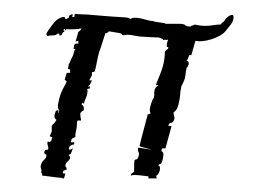

<svg xmlns="http://www.w3.org/2000/svg" viewBox="-20 -263 403 282"><path d="M72 -1Q71 -2 68 -2Q66 -2 55 -3.5Q44 -5 42 -5Q42 -9 41 -9Q40 -9 41 -13Q39 -18 40 -20Q41 -25 45 -28.5Q49 -32 48 -36Q47 -36 46 -37Q45 -38 45 -38Q45 -43 48 -43H49Q52 -43 50.5 -48Q49 -53 50 -55Q51 -55 52 -54.5Q53 -54 54 -55Q56 -57 56 -58.5Q56 -60 57 -61L53 -63L56 -70V-78Q57 -80 58.5 -81Q60 -82 63 -87Q60 -89 60 -92Q60 -94 60.5 -95.5Q61 -97 62 -100L64 -101H66Q65 -98 66 -97L67 -101Q65 -103 65 -107Q65 -110 67 -118Q69 -126 72.5 -132.5Q76 -139 78 -143L75 -146L78 -156H83V-161Q79 -161 80 -163.5Q81 -166 81 -169Q83 -171 84 -175L87 -181Q88 -183 88.5 -186Q89 -189 91 -191H88L89 -197L91 -199H95V-203L91 -202L95 -216Q98 -218 100 -221H97Q96 -220 87.5 -220Q79 -220 77 -220Q76 -218 75 -218Q77 -223 73 -219L75 -216H73Q72 -215 70 -211H67Q67 -213 67.5 -213Q68 -213 65 -214Q63 -211 57 -211Q52 -211 50 -210Q48 -212 48 -213Q48 -214 52 -220Q57 -227 61 -231.5Q65 -236 72 -238H75Q75 -236 77 -235Q81 -237 81 -237Q81 -239 82 -240Q84 -242 87 -242L86 -238H89Q90 -241 89.5 -241.5Q89 -242 92 -243Q92 -242 99 -242Q106 -242 122 -240.5Q138 -239 140 -239Q140 -239 147.5 -238.5Q155 -238 163 -237.5Q171 -237 171 -235Q175 -237 177 -237Q184 -237 192.5 -234.5Q201 -232 205 -232L208 -231L222 -229Q223 -228 223.5 -228Q224 -228 224 -228H244Q250 -228 252 -226Q254 -224 260 -224Q260 -225 262.5 -225.5Q265 -226 266 -227Q274 -225 282 -225Q287 -225 293 -226Q299 -227 304 -227Q305 -229 307.5 -230.5Q310 -232 311 -235Q316 -240 319.5 -241Q323 -242 323 -238Q323 -232 319 -227Q315 -222 311 -217Q305 -210 291 -205.5Q277 -201 267 -203L261 -182H258Q256 -176 254 -174Q258 -173 257 -168Q256 -167 256 -166Q256 -165 254 -163Q253 -159 252.5 -153.5Q252 -148 250 -144Q249 -141 247.5 -138.5Q246 -136 246 -134Q245 -130 244.5 -123Q244 -116 242 -109Q240 -101 235 -98V-97Q235 -95 236 -91.5Q237 -88 234 -84Q232 -82 230.5 -82.5Q229 -83 227 -78H232L223 -45H218L217 -41Q220 -40 220 -36Q220 -33 219 -29Q218 -25 217 -23Q214 -22 212 -20Q215 -20 215 -16Q215 -10 211 -6Q209 -5 209.5 -4Q210 -3 210 -1H198V-4Q183 -6 178.5 -6Q174 -6 172 -5L173 -8Q175 -9 175.5 -9.5Q176 -10 177 -11Q177 -13 177 -20Q177 -27 178 -28Q179 -29 180.5 -29Q182 -29 183 -32Q185 -37 183.5 -39.5Q182 -42 183 -46Q185 -46 187.5 -45.5Q190 -45 203 -43Q189 -47 187 -47.5Q185 -48 185 -49L188 -61L197 -95Q198 -95 199 -95.5Q200 -96 201 -96Q201 -97 200.5 -98.5Q200 -100 200 -101Q200 -103 200.5 -105.5Q201 -108 202 -111Q204 -117 205 -118Q206 -119 206 -119.5Q206 -120 206 -120Q207 -123 206.5 -125Q206 -127 207 -130Q207 -134 213 -138H209Q211 -144 214 -151Q217 -158 219 -165Q222 -176 222 -184V-185Q222 -188 225 -190Q228 -192 227 -194H225V-197Q225 -199 225.5 -200.5Q226 -202 227 -205Q225 -204 223.5 -204.5Q222 -205 220 -204Q219 -206 217 -206.5Q215 -207 213 -208H210Q206 -208 200 -208.5Q194 -209 192 -209Q185 -209 178.5 -210.5Q172 -212 167 -212Q161 -211 160 -211.5Q159 -212 159 -213Q158 -214 155 -214.5Q152 -215 140 -217Q138 -215 136 -214Q135 -214 135 -214.5Q135 -215 135 -215L128 -193L126 -188Q124 -181 122 -170.5Q120 -160 119 -158Q117 -157 115 -157V-153Q115 -152 113.5 -149.5Q112 -147 111 -145H115Q114 -143 113 -140.5Q112 -138 109 -136H112V-133Q109 -133 108 -132Q109 -130 108.5 -128Q108 -126 108 -124Q107 -121 105.5 -117.5Q104 -114 103 -110L102 -112H101Q101 -113 100.5 -111Q100 -109 100 -109Q104 -108 103 -101Q101 -100 100 -99Q99 -98 98 -97V-95Q98 -92 98.5 -90Q99 -88 99 -86H94L93 -84V-81Q93 -76 91.5 -70Q90 -64 91 -62Q87 -60 86 -59.5Q85 -59 84 -54H89V-51Q82 -50 81 -45L82 -43Q84 -43 85 -44Q86 -45 87 -45L84 -37Q83 -36 82 -36Q81 -36 81 -35Q83 -33 83 -31Q82 -28 79 -25.5Q76 -23 76 -19Q76 -18 77 -17.5Q78 -17 78 -14Q77 -14 73 -12Q73 -11 72 -9Q73 -8 76 -8L74 -1Z"/></svg>

Font: Kolker Brush
Style: Regular
Weight: 400
Designer: Robert E. Leuschke
Foundry: Robert E. Leuschke
Version: Version 1.010; ttfautohint (v1.8.3)